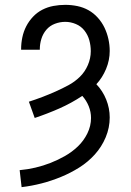

<svg xmlns="http://www.w3.org/2000/svg" viewBox="-20 -763 540 791"><path d="M69 8 61 -62Q94 -65 126 -72.5Q158 -80 188.5 -92Q219 -104 248 -120.5Q277 -137 301 -160Q325 -183 340 -213.5Q355 -244 355 -277Q355 -302 345.5 -325.5Q336 -349 319 -368Q274 -338 224 -316Q174 -294 123 -277L99 -344Q127 -353 154.5 -363.5Q182 -374 209 -386Q236 -398 262 -412Q288 -426 309 -446.5Q330 -467 342 -495Q354 -523 354 -552Q354 -575 348 -597Q342 -619 328 -637Q314 -655 292.5 -664Q271 -673 249 -673Q227 -673 206 -665Q185 -657 171 -640.5Q157 -624 150.5 -603Q144 -582 144 -560Q144 -560 144 -559.5Q144 -559 144 -558H67Q67 -559 67 -559.5Q67 -560 67 -561Q67 -585 72 -609Q77 -633 88 -654.5Q99 -676 116 -694Q133 -712 154.5 -723Q176 -734 200 -738.5Q224 -743 249 -743Q274 -743 298.5 -738Q323 -733 344.5 -721Q366 -709 383 -690Q400 -671 410.5 -649Q421 -627 426.5 -602.5Q432 -578 432 -553Q432 -515 417 -479Q402 -443 377 -416Q403 -389 417.5 -353Q432 -317 432 -279Q432 -237 415.5 -197.5Q399 -158 370.5 -126.5Q342 -95 306 -72.5Q270 -50 231 -34Q192 -18 151.5 -7.5Q111 3 69 8Z"/></svg>

Font: Iosevka Gothic
Style: Regular
Weight: 400
Monospace: yes
Designer: Belleve Invis
Foundry: Belleve Invis
Version: Version 15.5.1; ttfautohint (v1.8.4)